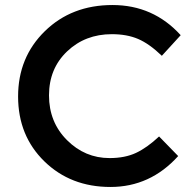

<svg xmlns="http://www.w3.org/2000/svg" viewBox="-20 -736 776 764"><path d="M416 -107Q477 -107 521 -127.5Q565 -148 613 -193L689 -115Q578 8 419.5 8Q261 8 156.5 -94Q52 -196 52 -352Q52 -508 158.5 -612Q265 -716 427.5 -716Q590 -716 699 -596L624 -514Q574 -562 529.5 -581Q485 -600 425 -600Q319 -600 247 -531.5Q175 -463 175 -356.5Q175 -250 246.5 -178.5Q318 -107 416 -107Z"/></svg>

Font: Montserrat_am3
Style: Regular
Weight: 400
Designer: Julieta Ulanovsky
Foundry: Julieta Ulanovsky, Armenina letters added by Vahan Hovhannisyan
Version: Version 2.001